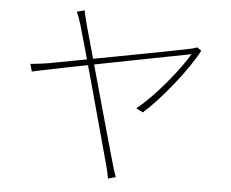

<svg xmlns="http://www.w3.org/2000/svg" viewBox="-54 -835 1109 922"><g transform="rotate(5 500.0 -373.5)"><path d="M318 -771 280 -761C287 -748 294 -728 303 -699C315 -664 467 -107 485 -39C491 -19 496 6 499 24L536 14C529 -6 521 -28 516 -48C497 -112 376 -549 332 -707C325 -736 319 -755 318 -771ZM892 -627 871 -641C863 -637 851 -634 842 -632C798 -621 220 -513 167 -503C135 -498 111 -495 80 -492L90 -456C163 -474 802 -597 847 -606C805 -534 693 -393 605 -324L638 -307C719 -378 844 -532 892 -627Z"/></g></svg>

Font: Source Han Sans JP VF
Style: Regular
Weight: 250
Designer: Ryoko NISHIZUKA 西塚涼子 (kana, bopomofo & ideographs); Paul D. Hunt (Latin, Greek & Cyrillic); Sandoll Communications 산돌커뮤니
Foundry: Adobe
Version: Version 2.004;hotconv 1.0.118;makeotfexe 2.5.65603